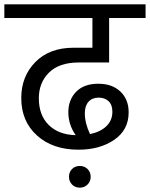

<svg xmlns="http://www.w3.org/2000/svg" viewBox="-39 -708 691 885"><path d="M324 -420Q234 -420 187 -373.5Q140 -327 140 -255Q140 -177 185.5 -132Q231 -87 310 -85Q276 -133 276 -191Q276 -248 312 -285Q348 -322 414 -322Q478 -322 516 -286Q554 -250 554 -190Q554 -109 487.5 -63.5Q421 -18 323 -18Q204 -18 131.5 -83.5Q59 -149 59 -256Q59 -356 124 -422Q189 -488 300 -488H387V-625H-19V-688H632V-625H464V-420ZM416 -258Q386 -258 369 -239Q352 -220 352 -186Q352 -140 376 -90Q424 -100 451.5 -126.5Q479 -153 479 -193Q479 -225 461.5 -241.5Q444 -258 416 -258ZM329 57Q350 57 364.5 71Q379 85 379 107Q379 128 364.5 142.5Q350 157 329 157Q307 157 293 142.5Q279 128 279 107Q279 85 293 71Q307 57 329 57Z"/></svg>

Font: FiraGO Book
Style: Regular
Weight: 350
Designer: bBox Type
Foundry: bBox Type GmbH
Version: Version 1.001;PS 001.001;hotconv 1.0.88;makeotf.lib2.5.64775